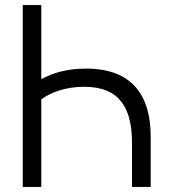

<svg xmlns="http://www.w3.org/2000/svg" viewBox="-20 -740 686 760"><path d="M143.5 -720H70V0H143.5V-346.5C178 -373 237.5 -396.5 313 -396.5C456.5 -396.5 502.5 -308.5 502.5 -174V0H576.5V-199.5C576.5 -356.5 508 -468.5 320.5 -468.5C248.5 -468.5 188.5 -452 143.5 -426.5Z"/></svg>

Font: Eudonet
Style: Regular
Weight: 400
Designer: Mikhail Sharanda
Foundry: Mikhail Sharanda
Version: Version 4.503;Glyphs 3.1.2 (3151)